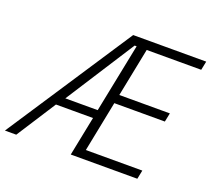

<svg xmlns="http://www.w3.org/2000/svg" viewBox="-153 -851 1103 1003"><g transform="rotate(20 398.5 -349.0)"><path d="M376 -219H170L29 0H-34L425 -698H831L821 -649H518L464 -379H745L735 -330H454L398 -49H712L702 0H332ZM451 -649 205 -266H385L462 -649Z"/></g></svg>

Font: IBM Plex Sans Cond Light
Style: Italic
Weight: 300
Width: 3
Italic angle: -11°
Designer: Mike Abbink, Paul van der Laan, Pieter van Rosmalen
Foundry: Bold Monday
Version: Version 1.3